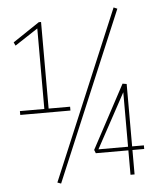

<svg xmlns="http://www.w3.org/2000/svg" viewBox="-53 -788 710 846"><g transform="rotate(-5 301.5 -364.5)"><path d="M30 -305V-322H138V-678L36 -611L29 -626L147 -705H157V-322H252V-305ZM183 12 167 6 481 -741 497 -734ZM347 -108 341 -123 491 -403 509 -400V-124H561V-108H509V0H491V-108ZM360 -124H491V-365Z"/></g></svg>

Font: Georama SemiCondensed Thin
Style: Regular
Weight: 100
Width: 4
Designer: Jean-Baptiste Levee
Foundry: Production Type
Version: Version 1.000